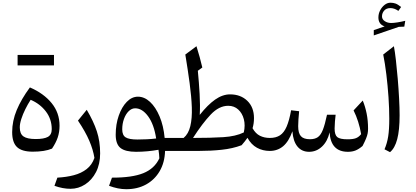

<svg xmlns="http://www.w3.org/2000/svg" viewBox="-20 -1084 2986 1379"><path d="M215.3 5.4Q137.2 5.4 102.3 -27.6Q67.4 -60.5 67.4 -135.3Q67.4 -215.3 100.1 -293.7Q132.8 -372.1 194.8 -456.1Q293.5 -413.6 350.6 -343.8Q407.7 -273.9 407.7 -181.2Q407.7 -135.3 394.5 -96.4Q381.3 -57.6 353.5 -16.6Q301.3 5.4 215.3 5.4ZM200.2 -367.2Q179.7 -335.9 161.9 -299.8Q144 -263.7 133.1 -229.7Q122.1 -195.8 122.1 -169.4Q122.1 -122.6 148.9 -104Q175.8 -85.4 236.3 -85.4Q295.9 -85.4 323.7 -100.8Q351.6 -116.2 351.6 -156.2Q351.6 -228.5 309.3 -283.7Q267.1 -338.9 200.2 -367.2ZM106.4 -614.3V-689.5H367.7V-614.3Z M699.2 17.6Q699.2 94.7 669.7 151.9Q640.1 209 591.6 240.5Q543 272 486.3 272Q430.7 272 371.1 250.5L392.1 191.9Q456.5 188.5 510.3 174.3Q564 160.2 602.3 130.4Q640.6 100.6 658.2 50.3Q648.9 -8.8 621.3 -73.2Q593.8 -137.7 540 -217.8L603 -295.4Q651.9 -212.9 675.5 -141.1Q699.2 -69.3 699.2 17.6Z M970.7 -389.6Q1017.1 -389.6 1057.6 -352.1Q1098.1 -314.5 1126.2 -247.8Q1154.3 -181.2 1162.6 -93.3H1220.2V0H1165.5Q1163.1 83 1127 145Q1090.8 207 1029.1 241Q967.3 274.9 886.7 274.9Q856.9 274.9 825.7 268.6Q794.4 262.2 763.2 250.5L784.2 191.9Q928.2 192.4 1009 159.9Q1089.8 127.4 1124.5 53.2Q1124 36.6 1122.3 22.5Q1120.6 8.3 1118.2 -8.3Q1081.1 -1.5 1039.8 2.4Q998.5 6.3 957 6.3Q880.4 6.3 845.7 -21Q811 -48.3 811 -116.2Q811 -190.9 832.8 -253.2Q854.5 -315.4 890.6 -352.5Q926.8 -389.6 970.7 -389.6ZM950.7 -306.2Q925.3 -306.2 904.1 -285.2Q882.8 -264.2 870.4 -229.7Q857.9 -195.3 857.9 -154.8Q857.9 -112.8 882.6 -97.4Q907.2 -82 967.8 -82Q998.5 -82 1034.2 -83.7Q1069.8 -85.4 1101.6 -89.4Q1085.9 -191.4 1043.7 -248.8Q1001.5 -306.2 950.7 -306.2Z M1632.3 -406.2Q1708.5 -406.2 1756.3 -359.9Q1804.2 -313.5 1804.2 -235.8Q1804.2 -196.8 1793.9 -163.1Q1815.4 -124.5 1846.9 -108.9Q1878.4 -93.3 1917.5 -93.3H1918V0H1917.5Q1867.2 0 1825.7 -22.7Q1784.2 -45.4 1757.3 -94.2Q1740.2 -69.3 1715.3 -41Q1650.4 -16.6 1572 -8.3Q1493.7 0 1408.7 0H1220.2Q1204.1 0 1204.1 -32.7V-60.5Q1204.1 -93.3 1220.2 -93.3H1298.8Q1333.5 -122.1 1346.9 -178Q1360.4 -233.9 1357.7 -312.3Q1355 -390.6 1342 -486.8Q1329.1 -583 1311 -692.4L1391.1 -752Q1403.8 -710.9 1414.3 -673.3Q1424.8 -635.7 1433.1 -599.1L1400.9 -575.7Q1409.2 -491.7 1413.8 -408.7Q1418.5 -325.7 1414.6 -258.8Q1471.7 -331.1 1525.1 -368.7Q1578.6 -406.2 1632.3 -406.2ZM1619.1 -324.2Q1553.2 -324.2 1493.7 -261.5Q1434.1 -198.7 1366.2 -93.3Q1495.1 -93.3 1584 -98.9Q1672.9 -104.5 1731 -132.8Q1742.7 -184.1 1731.4 -227.5Q1720.2 -271 1690.9 -297.6Q1661.6 -324.2 1619.1 -324.2Z M2479 6.3Q2355.5 6.3 2347.2 -133.3Q2332 -67.9 2292.2 -30.8Q2252.4 6.3 2200.2 6.3Q2147.9 6.3 2116.7 -31.2Q2085.4 -68.8 2080.1 -141.1Q2054.2 -67.9 2013.7 -33.9Q1973.1 0 1918 0Q1901.9 0 1901.9 -32.7V-60.5Q1901.9 -93.3 1918 -93.3Q1962.4 -93.3 1991.2 -112.3Q2020 -131.3 2038.8 -175Q2057.6 -218.8 2070.8 -292L2128.4 -285.2Q2125.5 -258.3 2123.5 -226.6Q2121.6 -194.8 2121.6 -177.7Q2121.6 -127.9 2141.1 -106Q2160.6 -84 2206.5 -84Q2241.2 -84 2262.7 -98.9Q2284.2 -113.8 2299.1 -152.1Q2314 -190.4 2328.6 -259.8H2390.6Q2388.2 -243.2 2385.7 -211.9Q2383.3 -180.7 2383.3 -160.6Q2383.3 -115.2 2402.3 -99.4Q2421.4 -83.5 2476.1 -83.5Q2515.6 -83.5 2536.4 -91.6Q2557.1 -99.6 2573.7 -120.6Q2565.9 -167 2552.2 -210Q2538.6 -252.9 2519.5 -291L2585.4 -361.8Q2603 -319.3 2613.3 -268.6Q2623.5 -217.8 2623.5 -159.7Q2623.5 -141.1 2620.4 -125Q2617.2 -108.9 2608.9 -88.4Q2600.6 -67.9 2584 -35.6Q2558.1 -13.2 2533.9 -3.4Q2509.8 6.3 2479 6.3Z M2809.1 -752Q2816.4 -713.9 2823.5 -651.9Q2830.6 -589.8 2836.7 -518.1Q2842.8 -446.3 2846.4 -377.2Q2850.1 -308.1 2850.1 -255.9Q2850.1 -149.4 2833 -84.5Q2815.9 -19.5 2781.2 8.8L2741.7 -11.7Q2760.3 -54.7 2768.1 -104.2Q2775.9 -153.8 2775.9 -231.9Q2775.9 -303.7 2770.3 -386.5Q2764.6 -469.2 2754.9 -549.3Q2745.1 -629.4 2732.4 -692.4ZM2723.6 -966.3Q2723.6 -945.3 2743.4 -932.1Q2763.2 -918.9 2789.1 -918.9Q2807.6 -918.9 2834 -923.1Q2860.4 -927.2 2890.6 -934.6L2883.8 -892.6L2844.2 -891.1L2664.6 -829.6V-867.7L2742.7 -894.5Q2697.8 -909.2 2697.8 -958.5Q2697.8 -985.4 2710.2 -1009.5Q2722.7 -1033.7 2742.4 -1049.1Q2762.2 -1064.5 2784.2 -1064.5Q2804.2 -1064.5 2820.8 -1058.6Q2837.4 -1052.7 2860.8 -1033.7L2841.3 -1005.9Q2824.7 -1017.1 2810.8 -1021.5Q2796.9 -1025.9 2783.7 -1025.9Q2755.4 -1025.9 2739.5 -1008.1Q2723.6 -990.2 2723.6 -966.3Z"/></svg>

Font: Pinar DS3-Regular
Style: Regular
Weight: 400
Designer: Amin Abedi
Version: Version 2.000